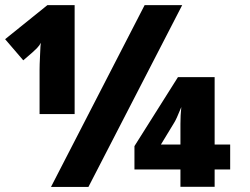

<svg xmlns="http://www.w3.org/2000/svg" viewBox="-26 -734 983 754"><path d="M877.9 -166.5H816.9V-431.2H672.9L502 -160.2V-68.4H682.6V-0.5H816.9V-68.4H877.9ZM606 -166.5 655.8 -248.5C663.1 -259.3 672.9 -280.8 686 -313.5C683.6 -292 682.6 -270 682.6 -247.6V-166.5ZM542 -713.9 174.3 0H321.3L689.5 -713.9ZM267.1 -713.9H160.2L-5.9 -580.1L65.4 -497.1C93.8 -521 111.8 -537.1 119.1 -544.9C126.5 -552.7 131.3 -559.6 134.3 -565.9C133.3 -560.5 132.3 -544.4 131.3 -517.6C129.9 -490.7 129.4 -471.2 129.4 -460V-286.1H267.1Z"/></svg>

Font: Sahel Black
Style: Bold
Weight: 900
Foundry: Saber Rastikerdar (saber.rastikerdar@gmail.com)
Version: Version 3.4.0